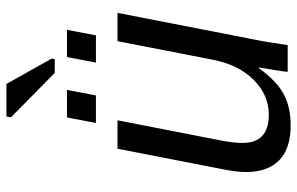

<svg xmlns="http://www.w3.org/2000/svg" viewBox="-183 -730 922 596"><g transform="rotate(-90 278.0 -432.0)"><path d="M202.6 -528.3 141.1 -213.4Q132.3 -170.4 132.3 -140.1Q132.3 -58.6 219.7 -58.6Q281.2 -58.6 328.1 -105.5Q375 -152.3 390.6 -232.4L448.2 -528.3H536.1L455.1 -112.8Q445.3 -66.4 436 0H353Q353 -5.4 358.2 -37.8Q363.3 -70.3 366.7 -90.3H365.2Q324.7 -34.2 283.9 -12.5Q243.2 9.3 187 9.3Q114.7 9.3 78.4 -26.4Q42 -62 42 -129.4Q42 -160.6 52.2 -209.5L114.3 -528.3ZM381.8 -595.2 398.9 -685.1H483.4L466.3 -595.2ZM194.3 -595.2 211.4 -685.1H296.9L279.8 -595.2ZM349.6 -723.1 211.9 -858.9 214.4 -873H315.4L394 -732.9L392.6 -723.1Z"/></g></svg>

Font: Liberation Sans
Style: Italic
Weight: 400
Italic angle: -12°
Designer: Steve Matteson
Foundry: Ascender Corporation
Version: Version 2.1.5